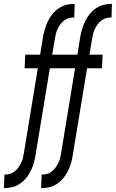

<svg xmlns="http://www.w3.org/2000/svg" viewBox="-62 -755 597 990"><path d="M-42 215 -39 145H-37Q-24 145 -11 141.5Q2 138 13.5 129Q25 120 32.5 109Q40 98 46.5 85.5Q53 73 56 60.5Q59 48 61 35L133 -403H65L68 -473H145L160 -566Q164 -587 170 -607Q176 -627 185.5 -646.5Q195 -666 209 -683Q223 -700 241.5 -712.5Q260 -725 280 -730Q300 -735 321 -735H323L321 -665H319Q306 -665 293 -661.5Q280 -658 268.5 -649Q257 -640 249 -629Q241 -618 235 -605.5Q229 -593 226 -580.5Q223 -568 221 -555L207 -473H337L352 -566Q356 -587 362 -607Q368 -627 377.5 -646.5Q387 -666 401 -683Q415 -700 433.5 -712.5Q452 -725 472 -730Q492 -735 513 -735H515L513 -665H511Q498 -665 485 -661.5Q472 -658 460.5 -649Q449 -640 441 -629Q433 -618 427 -605.5Q421 -593 418 -580.5Q415 -568 413 -555L399 -473H467L464 -403H387L313 46Q310 67 304 87Q298 107 288.5 126.5Q279 146 265 163Q251 180 232.5 192.5Q214 205 193.5 210Q173 215 152 215H150L153 145H155Q168 145 181 141.5Q194 138 205.5 129Q217 120 224.5 109Q232 98 238.5 85.5Q245 73 248 60.5Q251 48 253 35L325 -403H195L121 46Q118 67 112 87Q106 107 96.5 126.5Q87 146 73 163Q59 180 40.5 192.5Q22 205 1.5 210Q-19 215 -40 215Z"/></svg>

Font: Iosevka Custom
Style: Italic
Weight: 400
Italic angle: -9°
Monospace: yes
Designer: Belleve Invis
Foundry: Belleve Invis
Version: Version 30.3.3; ttfautohint (v1.8.3)